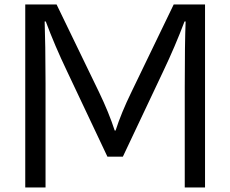

<svg xmlns="http://www.w3.org/2000/svg" viewBox="-20 -805 1020 850"><path d="M91.8 -785.2H230.5L418 -397.9Q462.4 -305.7 487.8 -227.1H491.7Q516.6 -304.7 562 -397.9L749 -785.2H887.7V24.9H797.9V-418.9Q797.9 -615.7 801.8 -710H796.9Q755.9 -601.1 702.6 -489.3L523.9 -111.3H455.6L276.9 -489.3Q222.2 -603.5 182.6 -710H177.7Q181.2 -614.7 181.6 -437V-418.9V24.9H91.8Z"/></svg>

Font: FORM UDPGothic
Style: Regular
Weight: 400
Foundry: Pronama LLC
Version: Version 1.05101